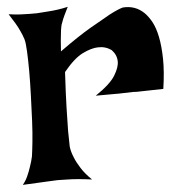

<svg xmlns="http://www.w3.org/2000/svg" viewBox="-20 -509 519 555"><path d="M4.9 -467.8Q23.4 -466.8 38.6 -467.3Q53.7 -467.8 64.5 -468.8Q77.1 -469.7 86.9 -470.7Q101.6 -472.7 117.2 -475.6Q130.9 -477.5 146 -481Q161.1 -484.4 175.8 -489.3Q169.9 -474.6 166 -463.9Q162.1 -453.1 160.2 -445.3Q157.2 -436.5 157.2 -430.7Q156.2 -423.8 156.2 -414.1Q155.3 -397.5 156.2 -360.4Q207 -404.3 241.7 -428.7Q276.4 -453.1 296.9 -466.8Q321.3 -482.4 335 -487.3Q371.1 -493.2 398.4 -470.7Q410.2 -460.9 420.9 -444.8Q431.6 -428.7 439.5 -402.3Q447.3 -376 451.2 -339.4Q455.1 -302.7 452.1 -252Q431.6 -250 415.5 -248Q399.4 -246.1 388.7 -245.1Q376 -243.2 365.2 -243.2L338.9 -240.2Q325.2 -238.3 305.2 -236.8Q285.2 -235.4 256.8 -232.4Q297.9 -265.6 310.1 -290.5Q322.3 -315.4 320.3 -332Q318.4 -350.6 302.7 -364.3Q284.2 -375 262.7 -372.1Q244.1 -370.1 219.7 -355.5Q195.3 -340.8 168 -300.8Q169.9 -238.3 172.4 -197.3Q174.8 -156.2 176.8 -130.9Q179.7 -101.6 181.6 -85Q184.6 -70.3 193.4 -53.7Q200.2 -40 212.9 -23.4Q225.6 -6.8 246.1 9.8Q203.1 7.8 175.8 9.8Q159.2 10.7 146.5 11.7Q132.8 13.7 117.2 15.6Q103.5 17.6 85.4 20Q67.4 22.5 45.9 25.4Q53.7 14.6 58.6 0.5Q63.5 -13.7 66.4 -26.4Q70.3 -41 72.3 -56.6Q73.2 -70.3 73.7 -97.7Q74.2 -125 72.8 -159.7Q71.3 -194.3 69.3 -231.9Q67.4 -269.5 64.5 -302.7Q61.5 -335.9 58.1 -360.8Q54.7 -385.7 50.8 -395.5Q45.9 -407.2 39.1 -418.9Q33.2 -429.7 24.4 -441.9Q15.6 -454.1 4.9 -467.8Z"/></svg>

Font: Irish Growler
Style: Regular
Weight: 400
Designer: Squid
Foundry: Font Diner, Inc DBA Sideshow
Version: Version 1.000